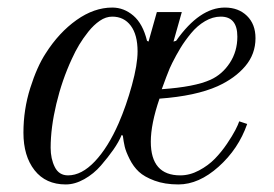

<svg xmlns="http://www.w3.org/2000/svg" viewBox="-20 -476 724 508"><path d="M114 -85Q114 -56 125 -34Q136 -12 160 -12Q196 -12 231 -49Q266 -86 294 -150Q314 -196 329 -250.5Q344 -305 344 -340Q344 -384 326 -408Q308 -432 277 -432Q260 -432 244 -421Q228 -410 214 -392.5Q200 -375 189.5 -357.5Q179 -340 170 -320Q144 -264 129 -201Q114 -138 114 -85ZM408 -240Q495 -246 537 -265Q568 -279 588 -309.5Q608 -340 608 -379Q608 -432 564 -432Q543 -432 522.5 -420Q502 -408 485.5 -388Q469 -368 457.5 -349Q446 -330 436 -310Q430 -299 420 -272.5Q410 -246 408 -240ZM42 -125Q42 -186 60 -243Q78 -300 101 -335Q136 -390 182.5 -423Q229 -456 277 -456Q308 -456 333 -434.5Q358 -413 369 -368L373 -366L395 -444H461L439 -366L446 -368Q508 -456 575 -456Q611 -456 633.5 -434Q656 -412 656 -375Q656 -333 629 -301Q602 -269 556 -248Q498 -222 402 -215Q379 -148 379 -101Q379 -12 457 -12Q482 -12 506.5 -25Q531 -38 548.5 -56Q566 -74 580.5 -95.5Q595 -117 602.5 -131.5Q610 -146 613 -155L634 -148Q611 -82 558.5 -35Q506 12 452 12Q416 12 389 2Q362 -8 347.5 -21.5Q333 -35 323 -55Q313 -75 310 -88Q307 -101 305 -117L302 -119Q294 -100 280 -80Q266 -60 247 -38Q228 -16 203 -2Q178 12 154 12Q101 12 71.5 -25.5Q42 -63 42 -125Z"/></svg>

Font: Old Standard TT
Style: Italic
Weight: 400
Italic angle: -15.2°
Designer: Alexey Kryukov <alexios@thessalonica.org.ru>
Version: Version 2.2